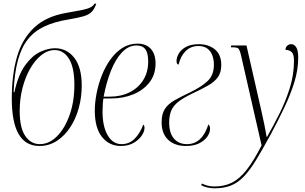

<svg xmlns="http://www.w3.org/2000/svg" viewBox="-20 -783 1657 1043"><path d="M194 10Q44 10 44 -247Q44 -376 72 -473.5Q100 -571 165 -632.5Q230 -694 340 -713Q393 -722 424.5 -728.5Q456 -735 471.5 -743Q487 -751 493 -763H503Q494 -736 479.5 -720Q465 -704 435 -695Q405 -686 351 -677Q276 -665 221.5 -639.5Q167 -614 131.5 -569.5Q96 -525 77 -454.5Q58 -384 54 -282H58Q79 -377 117 -429Q155 -481 198 -501Q241 -521 278 -521Q343 -521 383.5 -469Q424 -417 424 -318Q424 -255 408 -196.5Q392 -138 361.5 -91.5Q331 -45 288.5 -17.5Q246 10 194 10ZM196 0Q247 0 289.5 -42.5Q332 -85 358 -158Q384 -231 384 -322Q384 -417 354.5 -464Q325 -511 277 -511Q239 -511 204.5 -483.5Q170 -456 143.5 -409.5Q117 -363 102 -304Q87 -245 87 -180Q87 -88 117.5 -44Q148 0 196 0Z M636 10Q574 10 534.5 -38.5Q495 -87 495 -182Q495 -227 505 -277.5Q515 -328 534 -375.5Q553 -423 581 -461.5Q609 -500 645.5 -523Q682 -546 727 -546Q774 -546 799.5 -517.5Q825 -489 825 -438Q825 -378 792 -335.5Q759 -293 704 -270.5Q649 -248 582 -248H542Q540 -241 538.5 -219Q537 -197 537 -177Q537 -96 565 -48Q593 0 640 0Q684 0 713.5 -31.5Q743 -63 758 -106Q761 -104 763 -100Q765 -96 765 -88Q765 -68 749 -45Q733 -22 704.5 -6Q676 10 636 10ZM577 -258Q637 -258 684 -281.5Q731 -305 758 -348Q785 -391 785 -449Q785 -495 769.5 -515.5Q754 -536 722 -536Q678 -536 643 -499Q608 -462 583 -399.5Q558 -337 543 -258Z M991 10Q929 10 893.5 -23.5Q858 -57 858 -119Q858 -164 875.5 -191Q893 -218 928 -238Q963 -258 1014 -282Q1074 -311 1108 -343Q1142 -375 1142 -432Q1142 -457 1134 -480.5Q1126 -504 1107.5 -518.5Q1089 -533 1058 -533Q1016 -533 988.5 -505.5Q961 -478 950 -432Q939 -433 939 -452Q939 -472 952 -493.5Q965 -515 992 -529Q1019 -543 1060 -543Q1113 -543 1147.5 -514.5Q1182 -486 1182 -430Q1182 -389 1163.5 -363.5Q1145 -338 1109.5 -318Q1074 -298 1023 -274Q975 -251 948 -229.5Q921 -208 910 -181.5Q899 -155 899 -118Q899 -60 925 -30Q951 0 996 0Q1078 0 1112 -107Q1115 -105 1118 -99.5Q1121 -94 1121 -84Q1121 -62 1106 -40.5Q1091 -19 1062 -4.5Q1033 10 991 10Z M1145 240Q1127 240 1106.5 235.5Q1086 231 1073 223L1077 214Q1089 220 1106 225Q1123 230 1144 230Q1199 230 1240.5 209Q1282 188 1320 139.5Q1358 91 1401 7L1289 -484Q1282 -513 1274.5 -519.5Q1267 -526 1245 -526H1234L1236 -536H1319L1400 -180Q1408 -145 1415.5 -108.5Q1423 -72 1428 -40H1431Q1464 -98 1497.5 -164.5Q1531 -231 1554 -304Q1577 -377 1577 -453Q1577 -489 1564 -500.5Q1551 -512 1531 -512Q1531 -526 1540 -534.5Q1549 -543 1562 -543Q1578 -543 1589 -526.5Q1600 -510 1600 -470Q1600 -404 1579 -336.5Q1558 -269 1524 -197.5Q1490 -126 1449 -50Q1405 31 1371 86.5Q1337 142 1304.5 176Q1272 210 1234 225Q1196 240 1145 240Z"/></svg>

Font: Noto Serif Display Condensed ExtraLight
Style: Italic
Weight: 200
Width: 3
Italic angle: -12°
Designer: Monotype Design Team
Foundry: Monotype Imaging Inc.
Version: Version 2.009